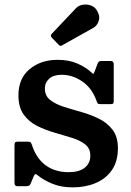

<svg xmlns="http://www.w3.org/2000/svg" viewBox="-20 -793 566 828"><path d="M396 -359Q376 -414 334.2 -442.2Q292.5 -470.5 246 -470.5Q211 -470.5 192.2 -453.8Q173.5 -437 173.5 -411Q173.5 -380 196.2 -362Q219 -344 255 -332.5Q291 -321 331.2 -309.8Q371.5 -298.5 407.2 -280.8Q443 -263 465.8 -233Q488.5 -203 488.5 -153.5Q488.5 -97 462.5 -59.5Q436.5 -22 392.2 -3.5Q348 15 293.5 15Q244 15 206.2 -0.5Q168.5 -16 144.5 -35.5Q137.5 -42 133.2 -42Q129 -42 125.5 -33L112.5 -2Q110 4 106 7Q102 10 93 10H55Q42.5 10 42.5 -4.5V-166Q42.5 -175 45 -178.5Q47.5 -182 56 -182H100Q109.5 -182 112.2 -178.8Q115 -175.5 117.5 -168.5Q136.5 -109.5 177.2 -80Q218 -50.5 275.5 -50.5Q321.5 -50.5 345.5 -69.8Q369.5 -89 369.5 -121.5Q369.5 -153 347 -170.5Q324.5 -188 289.2 -199Q254 -210 214.5 -221.2Q175 -232.5 139.8 -250.2Q104.5 -268 82 -299.2Q59.5 -330.5 59.5 -382Q59.5 -455 108 -495Q156.5 -535 228 -535Q278 -535 314.2 -518.8Q350.5 -502.5 371.5 -483Q379 -476 381.5 -474.8Q384 -473.5 388.5 -485.5L401 -519Q404 -525.5 407.2 -527.8Q410.5 -530 420.5 -530H457.5Q470.5 -530 470.5 -516V-357.5Q470.5 -349 468 -346.5Q465.5 -344 457 -344H414Q403 -344 400.8 -347.8Q398.5 -351.5 396 -359ZM232.5 -600.5 203.5 -630.5Q195.5 -639.5 203.5 -647.5L307.5 -757.5Q318 -769 335.2 -772.2Q352.5 -775.5 369.5 -770.2Q386.5 -765 396 -751Q412.5 -726.5 406.2 -704.5Q400 -682.5 381 -672L250.5 -599Q244.5 -595 241 -595Q237.5 -595 232.5 -600.5Z"/></svg>

Font: Besley SemiBold
Style: Regular
Weight: 600
Designer: Owen Earl
Foundry: indestructible type*
Version: Version 2.001; ttfautohint (v1.8.3)